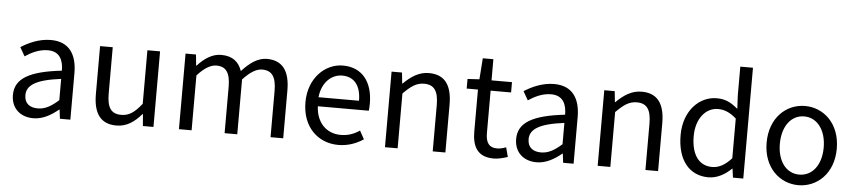

<svg xmlns="http://www.w3.org/2000/svg" viewBox="-45 -1078 6107 1374"><g transform="rotate(5 3008.0 -391.5)"><path d="M217 13C285 13 345 -22 397 -65H400L408 0H483V-334C483 -468 427 -556 295 -556C208 -556 131 -518 81 -486L117 -423C160 -452 217 -481 280 -481C369 -481 392 -414 392 -344C161 -318 58 -259 58 -141C58 -43 126 13 217 13ZM243 -60C189 -60 147 -85 147 -147C147 -217 209 -262 392 -285V-132C339 -85 296 -60 243 -60Z M649 -543V-199C649 -61 700 13 814 13C889 13 943 -26 994 -85H997L1004 0H1080V-543H989V-158C937 -93 898 -66 842 -66C770 -66 740 -109 740 -210V-543Z M1263 -543V0H1354V-394C1404 -450 1450 -477 1491 -477C1560 -477 1591 -434 1591 -332V0H1682V-394C1734 -450 1778 -477 1820 -477C1889 -477 1921 -434 1921 -332V0H2012V-344C2012 -483 1959 -556 1847 -556C1781 -556 1724 -514 1668 -453C1646 -517 1601 -556 1518 -556C1453 -556 1396 -516 1349 -464H1346L1338 -543Z M2408 13C2482 13 2541 -12 2588 -43L2555 -103C2515 -76 2473 -60 2419 -60C2316 -60 2244 -134 2239 -250H2605C2607 -263 2608 -282 2608 -302C2608 -457 2531 -556 2393 -556C2267 -556 2148 -447 2148 -271C2148 -92 2264 13 2408 13ZM2238 -315C2249 -422 2317 -484 2394 -484C2479 -484 2529 -425 2529 -315Z M2743 -543V0H2834V-394C2889 -449 2927 -477 2983 -477C3055 -477 3086 -434 3086 -332V0H3177V-344C3177 -483 3125 -556 3011 -556C2937 -556 2881 -516 2829 -465H2826L2818 -543Z M3289 -469H3370V-168C3370 -59 3409 13 3525 13C3558 13 3594 3 3625 -7L3607 -75C3589 -68 3564 -61 3545 -61C3482 -61 3461 -99 3461 -166V-469H3608V-543H3461V-695H3385L3374 -543L3289 -538Z M3832 13C3900 13 3960 -22 4012 -65H4015L4023 0H4098V-334C4098 -468 4042 -556 3910 -556C3823 -556 3746 -518 3696 -486L3732 -423C3775 -452 3832 -481 3895 -481C3984 -481 4007 -414 4007 -344C3776 -318 3673 -259 3673 -141C3673 -43 3741 13 3832 13ZM3858 -60C3804 -60 3762 -85 3762 -147C3762 -217 3824 -262 4007 -285V-132C3954 -85 3911 -60 3858 -60Z M4271 -543V0H4362V-394C4417 -449 4455 -477 4511 -477C4583 -477 4614 -434 4614 -332V0H4705V-344C4705 -483 4653 -556 4539 -556C4465 -556 4409 -516 4357 -465H4354L4346 -543Z M4843 -271C4843 -90 4931 13 5067 13C5132 13 5189 -22 5232 -64H5234L5243 0H5317V-796H5226V-587L5231 -493C5229 -494 5228 -496 5226 -497C5180 -535 5141 -556 5078 -556C4954 -556 4843 -447 4843 -271ZM4937 -272C4937 -396 5005 -480 5094 -480C5139 -480 5180 -464 5226 -423V-138C5181 -88 5137 -63 5087 -63C4991 -63 4937 -141 4937 -272Z M5713 13C5846 13 5965 -91 5965 -271C5965 -452 5846 -556 5713 -556C5580 -556 5461 -452 5461 -271C5461 -91 5580 13 5713 13ZM5713 -63C5619 -63 5556 -146 5556 -271C5556 -396 5619 -481 5713 -481C5807 -481 5871 -396 5871 -271C5871 -146 5807 -63 5713 -63Z"/></g></svg>

Font: Kinto Sans
Style: Regular
Weight: 400
Designer: Authors: Ryoko NISHIZUKA  (kana & ideographs); Paul D. Hunt (Latin, Greek & Cyrillic); Wenlong ZHANG  (bopomofo); Sandol
Foundry: Adobe Systems Incorporated, ookami Inc.
Version: Version 0.001